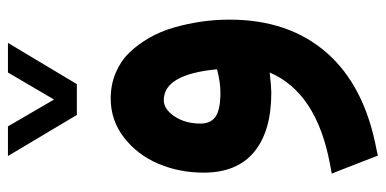

<svg xmlns="http://www.w3.org/2000/svg" viewBox="-264 -438 970 483"><g transform="rotate(-90 221.5 -196.0)"><path d="M172.8 -490.7 75.6 -653.9 71 -661.5H80.1H142.6H145.6L147.1 -658.9L213.1 -545.6L279.6 -658.9L281.1 -661.5H284.1H346.6H355.7L351.1 -653.9L253.4 -490.7L251.9 -488.2H248.9H177.3H174.3ZM281.1 -3Q244.8 1 230.2 1Q133.5 1 81.4 -42.1Q29.2 -85.1 29.2 -169.3Q29.2 -230.2 51.6 -283.1Q74.1 -336 117.4 -369.5Q160.7 -403 215.6 -403Q250.4 -403 279.8 -390.7Q309.3 -378.3 330.5 -356.7Q351.6 -335 368 -306.5Q384.4 -278.1 394.2 -244.1Q404 -210.1 409.1 -175.1Q414.1 -140.1 414.1 -103.8Q414.1 44.8 331 140.1Q247.9 235.3 88.2 265.5L72 269L66 253.4L35.8 175.8L26.7 153.1L50.9 148.6Q230.7 114.9 281.1 -3ZM289.2 -135.5Q276.6 -269.5 211.6 -269.5Q188.9 -269.5 170.8 -242.6Q152.6 -215.6 152.6 -176.8Q152.6 -151.6 170 -139.3Q187.4 -127 230.7 -127Q256.4 -127 289.2 -135.5Z"/></g></svg>

Font: Vazir FD
Style: Bold
Weight: 700
Foundry: DejaVu fonts team - Redesigned by Saber Rastikerdar
Version: Version 21.10;October 20, 2019;FontCreator 12.0.0.2547 64-bi